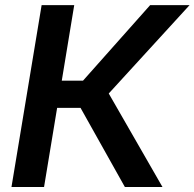

<svg xmlns="http://www.w3.org/2000/svg" viewBox="-20 -748 778 768"><path d="M25.9 0 146.5 -727.5H276.9L227.1 -425.3H312L580.6 -727.5H738.3L415 -374L629.9 0H479.5L302.2 -316.4H208.5L156.2 0Z"/></svg>

Font: Inter 17pt SemiBold
Style: Italic
Weight: 600
Italic angle: -9.3988°
Version: Version 4.001;git-66647c0bb